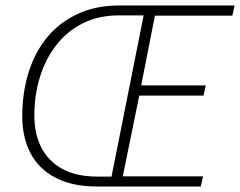

<svg xmlns="http://www.w3.org/2000/svg" viewBox="-20 -679 874 699"><path d="M334 0Q243 0 182 -32Q121 -64 91 -121.5Q61 -179 61 -256Q61 -341 84 -415Q107 -489 151.5 -543Q196 -597 262 -628Q328 -659 414 -659H834L826 -622H544L494 -368H729L721 -331H487L427 -37H719L711 0ZM336 -36H386L503 -623H413Q339 -623 282 -594.5Q225 -566 185.5 -515.5Q146 -465 125.5 -399Q105 -333 105 -259Q105 -192 130.5 -142Q156 -92 207 -64Q258 -36 336 -36Z"/></svg>

Font: Source Sans 3 Light
Style: Italic
Weight: 300
Italic angle: -11°
Designer: Paul D. Hunt
Foundry: Adobe
Version: Version 3.046;hotconv 1.0.118;makeotfexe 2.5.65603